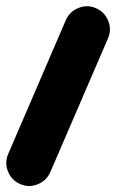

<svg xmlns="http://www.w3.org/2000/svg" viewBox="-94 -341 397 622"><path d="M216.8 -314.5Q245.1 -302.2 256.6 -273.4Q268.1 -244.6 255.9 -216.8L69.3 215.8Q57.1 244.1 28.3 255.9Q-0.5 267.6 -28.3 255.4Q-56.6 243.2 -68.1 214.6Q-79.6 186 -67.4 157.7L119.1 -275.4Q131.3 -303.7 160.2 -315.2Q189 -326.7 216.8 -314.5Z"/></svg>

Font: Mikhak ExtraBold
Style: Regular
Weight: 800
Designer: Amin Abedi
Version: Version 3.3